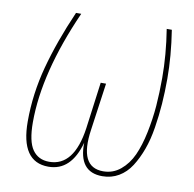

<svg xmlns="http://www.w3.org/2000/svg" viewBox="-78 -760 859 849"><g transform="rotate(10 351.5 -335.5)"><path d="M192.9 9.8Q68.8 9.8 68.8 -171.9Q68.8 -295.9 101.8 -418.9Q134.8 -542 195.8 -681.2H219.2Q91.8 -395 91.8 -171.9Q91.8 -86.4 117.7 -49.3Q143.6 -12.2 192.9 -12.2Q304.2 -12.2 329.1 -187L356.9 -396H380.9L351.1 -184.1Q325.7 -12.2 435.1 -12.2Q479 -12.2 512.7 -40Q546.4 -67.9 566.4 -111.8Q586.4 -155.8 599.1 -217.3Q611.8 -278.8 616.5 -338.1Q621.1 -397.5 621.1 -463.9Q621.1 -568.4 603 -681.2H626Q644 -565.9 644 -464.8Q644 -405.3 640.1 -351.6Q636.2 -297.9 627.4 -242.7Q618.7 -187.5 602.5 -143.3Q586.4 -99.1 564 -64Q541.5 -28.8 508.5 -9.5Q475.6 9.8 435.1 9.8Q328.1 9.8 331.1 -122.1Q294.9 9.8 192.9 9.8Z"/></g></svg>

Font: Fira Sans Compressed Thin
Style: Italic
Weight: 100
Width: 3
Italic angle: -8°
Designer: Carrois Corporate & Edenspiekermann AG
Foundry: Carrois Corporate GbR & Edenspiekermann AG
Version: Version 4.203;PS 004.203;hotconv 1.0.88;makeotf.lib2.5.64775